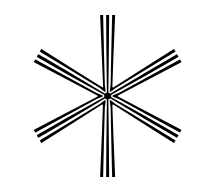

<svg xmlns="http://www.w3.org/2000/svg" viewBox="-20 -825 287 256"><path d="M121.5 -589 121.8 -635.2 122.5 -692.2 120 -693.8 71 -664.5 31 -641.2 29 -644.8 69 -667.8 119 -695.5V-698.5L69 -726.2L29 -749.2L31 -752.8L71 -729.5L119.8 -700.2L122.5 -701.8L121.8 -758.8L121.5 -805H125.5L125.2 -758.8L124.5 -701.8L127 -700.2L176.2 -729.5L216 -752.8L218 -749.2L178 -726.2L128.2 -698.5V-695.5L178 -667.8L218 -644.8L216 -641.2L176.2 -664.5L127.2 -693.8L124.5 -692.2L125.2 -635.2L125.5 -589ZM113.5 -589 115.8 -645.2 117.2 -685 116.2 -685.8 82.8 -664.5 35 -634.2 33 -637.8 81.2 -667 112.8 -686.2 119.8 -691.5 121 -690.8 119.8 -682.2 118.8 -645.2 117.5 -589ZM27 -648.2 25 -651.8 75 -678 110 -696.2V-697.5L75 -716L25 -742.2L27 -745.8L76.5 -718.8L108.8 -701L116.8 -697.8V-696.2L108.8 -693L76.5 -675.2ZM129.5 -589 128.2 -645.2 127.5 -682.2 126.2 -690.8 127.5 -691.5 134.2 -686.2 166 -667 214 -637.8 212 -634.2 164.2 -664.5 130.8 -685.8 129.8 -685 131.2 -645.2 133.5 -589ZM119.5 -702.5 112.8 -707.8 81.2 -727 33 -756.2 35 -759.8 82.8 -729.5 116.5 -708.5 117.5 -709 115.8 -748.8 113.5 -805H117.5L118.8 -748.8L119.8 -711.8L120.8 -703.2ZM220 -648.2 170.5 -675.2 138.2 -693 130.2 -696.2V-697.8L138.2 -701L170.5 -718.8L220 -745.8L222 -742.2L172.2 -716L137 -697.5V-696.5L172.2 -678L222 -651.8ZM127.5 -702.5 126.2 -703.2 127.5 -711.8 128.2 -748.8 129.5 -805H133.5L131.2 -748.8L129.8 -709L130.8 -708.2L164.2 -729.5L212 -759.8L214 -756.2L166 -727L134.5 -707.8Z"/></svg>

Font: Big Shoulders Inline Thin
Style: Regular
Weight: 100
Designer: Patric King
Foundry: XO Type Co
Version: Version 2.002